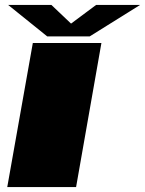

<svg xmlns="http://www.w3.org/2000/svg" viewBox="-20 -761 590 781"><path d="M9.5 0H289.5L392.5 -586H113.5ZM172 -613H345L550 -741H371L269 -665L189 -741H13Z"/></svg>

Font: Anybody ExtraExpanded Black
Style: Italic
Weight: 900
Width: 8
Italic angle: -10°
Version: Version 1.113;gftools[0.9.25]